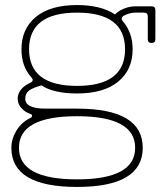

<svg xmlns="http://www.w3.org/2000/svg" viewBox="-20 -530 645 760"><path d="M515 55Q515 -70 285 -70Q55 -70 55 55Q55 180 285 180Q515 180 515 55ZM95 -335Q95 -190 285 -190Q475 -190 475 -335Q475 -480 285 -480Q95 -480 95 -335ZM100 -63Q107 -66 107 -71.5Q107 -77 100 -79Q79 -86 64.5 -102.5Q50 -119 50 -139Q50 -180 103 -204Q116 -212 103 -225Q65 -268 65 -335Q65 -416 122 -463Q179 -510 285 -510Q379 -510 435 -473Q443 -481 456 -489Q486 -505 515 -505H580Q595 -505 595 -490V-375Q595 -360 580 -360Q565 -360 565 -375V-465Q565 -480 550 -480H515Q500 -480 481 -473L468 -467Q456 -456 467 -445Q505 -400 505 -335Q505 -254 448 -207Q391 -160 285 -160Q193 -160 144 -192Q111 -183 95.5 -172Q80 -161 80 -139Q80 -100 160 -100H285Q545 -100 545 55Q545 210 285 210Q25 210 25 55Q25 20 45 -13Q65 -46 100 -63Z"/></svg>

Font: ClassicType
Style: Regular
Weight: 400
Version: Version 1.004